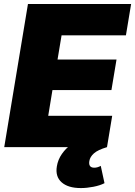

<svg xmlns="http://www.w3.org/2000/svg" viewBox="-20 -748 686 976"><path d="M1.5 0 122.1 -727.5H646.5L620.1 -568.4H293L272.5 -445.3H572.3L546.4 -290H246.6L225.1 -159.2H550.3L523.9 0ZM391.1 208Q326.2 208 293.2 178.7Q260.3 149.4 269 97.7Q274.4 63.5 294.9 34.2Q315.4 4.9 342.3 -13.2L523.9 0Q477.5 13.7 457.5 31.5Q437.5 49.3 434.1 70.8Q428.7 104.5 459.5 104.5Q475.1 104.5 492.2 95.2L511.2 183.1Q488.8 194.8 455.1 201.4Q421.4 208 391.1 208Z"/></svg>

Font: Inter Black
Style: Italic
Weight: 900
Italic angle: -9.39999°
Designer: Rasmus Andersson
Foundry: rsms
Version: Version 4.000;git-a52131595